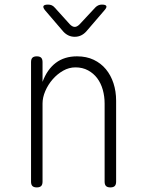

<svg xmlns="http://www.w3.org/2000/svg" viewBox="-20 -805 640 835"><path d="M165 -355V-15Q165 -2 159 4Q153 10 140 10Q127 10 121 4Q115 -2 115 -15V-535Q115 -548 121 -554Q127 -560 140 -560Q153 -560 159 -554Q165 -548 165 -535V-449Q185 -503 222.5 -531.5Q260 -560 315 -560Q356 -560 387.5 -545Q419 -530 440.5 -504Q462 -478 473.5 -443Q485 -408 485 -367V-15Q485 -2 479 4Q473 10 460 10Q447 10 441 4Q435 -2 435 -15V-355Q435 -386 427 -414.5Q419 -443 403 -464.5Q387 -486 363 -499Q339 -512 308 -512Q280 -512 254.5 -497.5Q229 -483 209 -460Q189 -437 177 -409Q165 -381 165 -355ZM189 -785Q198 -785 205 -782Q212 -779 218 -772L284 -699Q295 -688 305 -688Q315 -688 326 -699L395 -773Q401 -779 408 -782Q415 -785 423 -785Q440 -785 442.5 -778.5Q445 -772 434 -760L355 -668Q345 -657 332.5 -651Q320 -645 305 -645Q290 -645 277.5 -651Q265 -657 255 -668L177 -759Q166 -772 169 -778.5Q172 -785 189 -785Z"/></svg>

Font: Maple Mono NL Thin
Style: Regular
Weight: 250
Monospace: yes
Designer: subframe7536
Version: Version 7.000